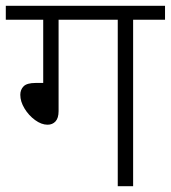

<svg xmlns="http://www.w3.org/2000/svg" viewBox="-20 -642 589 662"><path d="M182 -574V-259Q182 -235 171.5 -223.5Q161 -212 144 -212Q123 -212 101 -228Q79 -244 64.5 -268Q50 -292 50 -315Q50 -333 61.5 -344.5Q73 -356 103 -356H129V-574H0V-622H549V-574H439V0H386V-574Z"/></svg>

Font: Noto Sans Light
Style: Italic
Weight: 300
Italic angle: -12°
Designer: Monotype Design Team
Foundry: Monotype Imaging Inc.
Version: Version 2.013; ttfautohint (v1.8.4.7-5d5b)